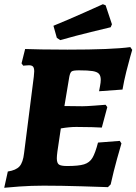

<svg xmlns="http://www.w3.org/2000/svg" viewBox="-25 -879 646 909"><path d="M293 -93Q347 -93 373 -101Q399 -109 412.5 -131.5Q426 -154 439 -204L542 -212L550 -200Q545 -184 529 -126.5Q513 -69 499 -6L486 7Q457 6 361 3Q265 0 181 0Q123 0 67 4Q11 8 -5 10L12 -67Q51 -73 67.5 -91.5Q84 -110 89 -154L135 -516Q137 -536 137 -541Q137 -557 131.5 -563.5Q126 -570 112 -570Q104 -570 96 -569Q88 -568 85 -568L77 -579L94 -647Q114 -646 171.5 -645Q229 -644 294 -644Q506 -644 592 -656L601 -643Q599 -636 591.5 -610Q584 -584 573 -540Q562 -496 555 -455L444 -447Q445 -453 448.5 -471Q452 -489 452 -501Q452 -520 443.5 -529.5Q435 -539 413.5 -542.5Q392 -546 349 -546Q322 -546 314.5 -541Q307 -536 303 -515L280 -377L365 -376Q384 -376 423 -379Q462 -382 475 -383L483 -372L457 -275Q445 -276 410 -277Q375 -278 336 -278Q303 -278 263 -271L255 -217Q244 -149 244 -130Q244 -107 254 -100Q264 -93 293 -93ZM260 -689 244 -700 228 -757Q299 -786 370.5 -818Q442 -850 462 -859L475 -854L505 -764L499 -750Q478 -745 406 -727.5Q334 -710 260 -689Z"/></svg>

Font: Alegreya SC ExtraBold
Style: Italic
Weight: 800
Italic angle: -7°
Designer: Juan Pablo del Peral
Foundry: Huerta Tipografica
Version: Version 2.007; ttfautohint (v1.6)